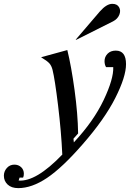

<svg xmlns="http://www.w3.org/2000/svg" viewBox="-143 -740 678 990"><path d="M-48.8 230Q-84 230 -103.5 211.7Q-123 193.4 -123 166Q-123 143.6 -107.7 126.2Q-92.3 108.9 -68.8 108.9Q-47.9 108.9 -33.9 122.1Q-20 135.3 -20 155.8Q-20 168 -23.9 175.8H-42L-46.9 190.9Q42.5 198.2 178.2 57.1Q172.9 -60.5 156.5 -195.6Q140.1 -330.6 127.9 -379.9Q122.6 -400.9 111.6 -413.3Q100.6 -425.8 68.8 -444.8L204.1 -481.9Q224.6 -398.9 241.5 -275.4Q258.3 -151.9 259.8 -51.8L235.8 -24.9L237.8 -5.9Q339.8 -115.2 391.6 -224.4Q443.4 -333.5 440.9 -394H403.8Q396 -406.7 396 -424.8Q396 -446.8 411.6 -462.9Q427.2 -479 454.1 -479Q506.8 -479 506.8 -409.2Q506.8 -344.2 451.4 -234.6Q396 -125 283.2 3.9Q177.7 125 99.4 177.5Q21 230 -48.8 230ZM247.1 -535.2 372.1 -681.2Q406.7 -720.2 436 -720.2Q460.9 -720.2 470.9 -702.9Q481 -685.5 472.2 -663.8Q463.4 -642.1 439.9 -629.9L251 -535.2Z"/></svg>

Font: Redaction
Style: Italic
Weight: 400
Designer: Jeremy Mickel / Forest Young
Foundry: MCKL
Version: Version 2.001;hotconv 1.0.113;makeotfexe 2.5.65598 DEVELOPME